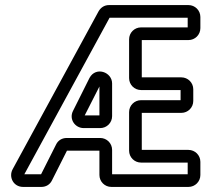

<svg xmlns="http://www.w3.org/2000/svg" viewBox="-20 -712 818 757"><path d="M489 -557V-404C489 -378 510 -357 536 -357H692V-317H536C510 -317 489 -296 489 -270V-118C489 -92 510 -71 536 -71H720V-25H422V-121C422 -147 401 -168 375 -168H243C225 -168 209 -159 201 -142L142 -25H141H76L412 -642H720V-604H536C510 -604 489 -583 489 -557ZM419 25H723C749 25 770 4 770 -22V-74C770 -100 749 -121 723 -121H539V-267H695C721 -267 742 -288 742 -314V-360C742 -386 721 -407 695 -407H539V-554H723C749 -554 770 -575 770 -601V-645C770 -671 749 -692 723 -692H410C392 -692 378 -683 369 -668L30 -45C13 -14 33 25 71 25H143C161 25 177 16 185 -1L244 -118H245H372V-22C372 4 393 25 419 25ZM422 -254V-383C422 -428 358 -451 333 -405L268 -275C251 -242 276 -207 310 -207H375C401 -207 422 -228 422 -254ZM314 -257 372 -371V-257Z"/></svg>

Font: DIN Rundschrift
Style: BreitKont
Weight: 400
Width: 7
Version: Version 1.027